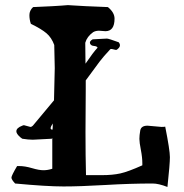

<svg xmlns="http://www.w3.org/2000/svg" viewBox="-20 -742 731 762"><path d="M189.5 -252Q172.9 -227.5 188.5 -227.5Q189.5 -236.3 189.5 -252ZM398.4 -618.2 373 -620.1Q359.4 -620.1 349.6 -614.3Q325.2 -596.7 318.4 -572.3Q319.3 -541 319.3 -489.3Q350.6 -535.2 367.2 -552.7Q365.2 -558.6 353 -559.6Q340.8 -560.5 337.4 -569.3Q334 -578.1 347.7 -585.9L404.3 -588.9Q411.1 -588.9 451.2 -574.2Q462.9 -559.6 446.3 -546.9Q443.4 -542 433.1 -545.4Q422.9 -548.8 418 -546.9Q389.6 -516.6 375 -497.1L320.3 -422.9V-386.7L319.3 -218.8Q319.3 -125 321.3 -46.9H384.8Q426.8 -46.9 457.5 -53.7Q488.3 -60.5 544.9 -85.9V-93.8Q544.9 -117.2 539.1 -147Q533.2 -176.8 533.2 -190.9Q533.2 -205.1 536.6 -224.1Q540 -243.2 565.4 -243.2L621.1 -238.3Q630.9 -238.3 635.7 -239.3Q654.3 -145.5 654.3 -118.2Q654.3 -90.8 644.5 0Q609.4 -13.7 585.9 -13.7Q497.1 -13.7 397.9 -7.8Q298.8 -2 231.9 -2Q165 -2 40 -13.7Q25.4 -29.3 25.4 -37.1Q25.4 -44.9 47.9 -83H55.7Q79.1 -83 106.9 -74.7Q134.8 -66.4 152.3 -66.4Q169.9 -66.4 187.5 -72.3V-194.3Q187.5 -193.4 185.5 -191.4L110.4 -187.5Q92.8 -187.5 68.4 -191.4Q67.4 -192.4 60.5 -197.3Q44.9 -210.9 44.9 -220.7Q44.9 -234.4 68.4 -243.2Q72.3 -245.1 75.2 -245.1L100.6 -238.3Q105.5 -238.3 110.4 -243.2L194.3 -343.8Q197.3 -452.1 197.3 -471.7Q197.3 -491.2 195.3 -563.5Q184.6 -592.8 164.6 -609.9Q144.5 -627 102.5 -647.5Q96.7 -664.1 96.7 -682.1Q96.7 -700.2 111.3 -713.9Q203.1 -717.8 224.1 -719.7Q245.1 -721.7 249.5 -721.7Q253.9 -721.7 265.6 -720.7Q303.7 -717.8 408.2 -713.9Q434.6 -692.4 434.6 -668Q434.6 -618.2 398.4 -618.2Z"/></svg>

Font: Essays1743
Style: Medium
Weight: 500
Designer: Based on the typeface in a 1743 English translation of the essays of Montaigne.  PostScript/TrueType font designed by Jo
Version: Version 002.100